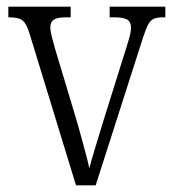

<svg xmlns="http://www.w3.org/2000/svg" viewBox="-20 -556 519 576"><path d="M69 -454Q62 -476 55 -486.5Q48 -497 36.5 -500.5Q25 -504 5 -504V-536H192V-504H178Q152 -504 141.5 -497Q131 -490 131 -474Q131 -463 136 -443.5Q141 -424 146 -407L204 -214Q212 -188 220.5 -157Q229 -126 236.5 -98Q244 -70 248 -51Q253 -71 265.5 -112.5Q278 -154 295 -209L348 -378Q360 -415 366.5 -437.5Q373 -460 373 -473Q373 -490 362 -497Q351 -504 324 -504H309V-536H476V-504H469Q451 -504 441 -499.5Q431 -495 424 -481.5Q417 -468 408 -440L267 0H208Z"/></svg>

Font: Noto Serif Khmer Condensed Light
Style: Regular
Weight: 300
Width: 3
Designer: Danh Hong and the Monotype Design Team
Foundry: Monotype Imaging Inc.
Version: Version 2.004